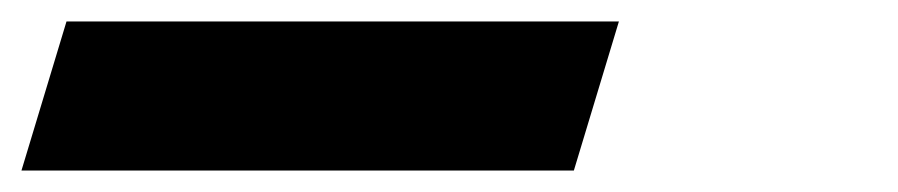

<svg xmlns="http://www.w3.org/2000/svg" viewBox="-73 43 837 179"><path d="M-11 63H504L462 202H-53Z"/></svg>

Font: Playfair Display Black
Style: Italic
Weight: 900
Italic angle: -14°
Designer: Claus Eggers Sørensen
Foundry: Claus Eggers Sørensen
Version: Version 1.203